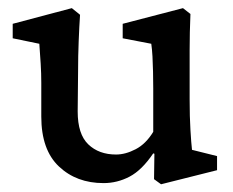

<svg xmlns="http://www.w3.org/2000/svg" viewBox="-20 -449 581 479"><path d="M459 -75.2 521.5 -59.6V-24.4L381.8 10.7L364.3 -2L365.2 -65.4L362.3 -66.4Q334 -24.4 303.2 -8.3Q272.5 7.8 238.3 7.8Q170.9 7.8 127 -33.7Q83 -75.2 83 -158.2V-242.2Q83 -265.6 81.5 -290Q80.1 -314.5 78.1 -339.8L11.7 -353.5V-389.6L159.2 -428.7L179.7 -412.1Q177.7 -382.8 176.3 -346.2Q174.8 -309.6 174.8 -270.5L173.8 -170.9Q173.8 -114.3 200.2 -88.9Q226.6 -63.5 269.5 -63.5Q293 -63.5 318.4 -76.7Q343.8 -89.8 362.3 -120.1V-228.5Q362.3 -250 361.8 -270Q361.3 -290 360.4 -308.1Q359.4 -326.2 357.4 -339.8L286.1 -353.5V-389.6L436.5 -428.7L455.1 -414.1Q454.1 -389.6 453.6 -368.2Q453.1 -346.7 453.1 -323.7Q453.1 -300.8 453.1 -273.4V-201.2Q453.1 -157.2 455.1 -125Q457 -92.8 459 -75.2Z"/></svg>

Font: Crimson Pro Medium
Style: Regular
Weight: 500
Designer: Jacques Le Bailly
Foundry: Baron von Fonthausen
Version: Version 1.003